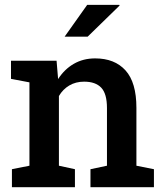

<svg xmlns="http://www.w3.org/2000/svg" viewBox="-20 -782 686 802"><path d="M29.8 0V-75.2L103 -89.8V-438L25.9 -452.6V-528.3H216.3L222.7 -451.7Q249 -492.7 288.3 -515.4Q327.6 -538.1 377.4 -538.1Q459 -538.1 504.4 -487.8Q549.8 -437.5 549.8 -331.5V-89.8L623 -75.2V0H357.9V-75.2L426.8 -89.8V-330.6Q426.8 -390.6 402.8 -415.8Q378.9 -440.9 331.5 -440.9Q296.4 -440.9 269.5 -425Q242.7 -409.2 226.1 -380.9V-89.8L293 -75.2V0ZM250 -628.9 344.2 -761.7H478.5L479.5 -758.8L346.2 -628.9Z"/></svg>

Font: Roboto Slab Medium
Style: Regular
Weight: 500
Designer: Google
Version: Version 2.001; ttfautohint (v1.8.3)